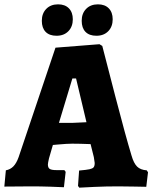

<svg xmlns="http://www.w3.org/2000/svg" viewBox="-28 -859 703 886"><path d="M332 -1 337 -72Q371 -75 385 -78Q399 -81 404 -87Q409 -93 409 -107Q409 -110 405 -134L390 -194Q338 -196 305 -196Q282 -196 238 -192L216 -190L198 -128Q193 -106 193 -100Q193 -85 201.5 -79.5Q210 -74 233 -74H269L275 -66L267 5Q252 4 204.5 2.5Q157 1 118 1L-8 2L-1 -73Q20 -77 34 -91.5Q48 -106 58 -134L228 -639L431 -655L444 -647Q459 -588 505.5 -409Q552 -230 579 -141Q589 -106 604.5 -90.5Q620 -75 649 -73L655 -64L647 3Q633 3 595.5 2Q558 1 517 1Q461 1 407 3.5Q353 6 338 7ZM306 -292Q311 -292 371 -295L323 -497H306L244 -292ZM165 -763Q165 -797 185.5 -818Q206 -839 240 -839Q272 -839 290 -820.5Q308 -802 308 -770Q308 -736 287.5 -715Q267 -694 233 -694Q200 -694 182.5 -712Q165 -730 165 -763ZM349 -763Q349 -797 369.5 -818Q390 -839 424 -839Q456 -839 474 -820.5Q492 -802 492 -770Q492 -736 471.5 -715Q451 -694 417 -694Q384 -694 366.5 -712Q349 -730 349 -763Z"/></svg>

Font: Alegreya SC ExtraBold
Style: Regular
Weight: 800
Designer: Juan Pablo del Peral
Foundry: Huerta Tipografica
Version: Version 2.007; ttfautohint (v1.6)